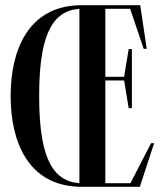

<svg xmlns="http://www.w3.org/2000/svg" viewBox="-20 -720 630 740"><path d="M482.6 -14H386V-410H458.3L476 -303H488.4V-531H476L458.3 -424H386V-686H481.6L533.8 -532H545.5L520.5 -700H286V-699.9C85.9 -694.4 21 -523.1 21 -350C21 -176.9 85.9 -5.6 286 -0.1V0H519L574 -168H562.3ZM131 -350C131 -552.4 167 -679.1 286 -685.7V-14.3C167 -20.9 131 -147.6 131 -350Z"/></svg>

Font: Picaflor 36 pt
Style: Regular
Weight: 400
Designer: Ariel Martín Pérez
Foundry: Tunera Type Foundry
Version: Version 1.000;hotconv 1.0.109;makeotfexe 2.5.65596